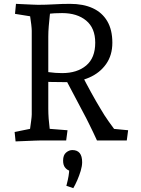

<svg xmlns="http://www.w3.org/2000/svg" viewBox="-20 -730 733 998"><path d="M61 5 56 -44 170 -67 131 -28Q133 -37 136 -58.5Q139 -80 142 -102.5Q145 -125 145 -135V-570Q145 -581 142.5 -602.5Q140 -624 136.5 -646Q133 -668 131 -678L170 -640L58 -658L63 -710Q82 -709 105 -708Q128 -707 148.5 -706Q169 -705 178 -705L242 -678Q241 -670 238.5 -647Q236 -624 233.5 -595Q231 -566 231 -540V-165Q231 -139 233 -112.5Q235 -86 238 -63.5Q241 -41 243 -28L204 -63L331 -53L324 0H195Q183 0 160 1Q137 2 110.5 3Q84 4 61 5ZM484 0Q475 -20 463.5 -44Q452 -68 442 -88Q432 -108 428 -116L307 -345L401 -349Q428 -296 454.5 -248Q481 -200 500.5 -168Q520 -136 523 -131Q530 -120 545 -98.5Q560 -77 573 -60L646 -53L639 0ZM323 -303Q283 -303 243 -304Q203 -305 163 -307V-364Q198 -360 233 -355Q268 -350 303 -350Q381 -350 428 -389.5Q475 -429 475 -508Q475 -584 428 -623Q381 -662 303 -662Q285 -662 264 -661Q243 -660 221.5 -657.5Q200 -655 178 -652V-705Q219 -705 261 -707.5Q303 -710 344 -710Q413 -710 462 -687.5Q511 -665 537.5 -620Q564 -575 564 -508Q564 -443 531.5 -397Q499 -351 444 -327Q389 -303 323 -303ZM361 248 325 236Q328 225 332.5 205Q337 185 339 165.5Q341 146 334 138L361 161Q353 161 340.5 157Q328 153 318 140.5Q308 128 308 105Q308 76 323.5 63Q339 50 356 50Q407 50 407 113Q407 133 399.5 158Q392 183 381.5 207Q371 231 361 248Z"/></svg>

Font: Andada Pro
Style: Regular
Weight: 400
Designer: Carolina Giovagnoli
Foundry: Huerta Tipografica
Version: Version 3.003